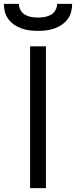

<svg xmlns="http://www.w3.org/2000/svg" viewBox="-47 -975 394 995"><path d="M109 0V-735H191V0ZM150 -815Q129 -815 107.5 -817.5Q86 -820 66 -827Q46 -834 28 -846Q10 -858 -3 -875Q-16 -892 -21.5 -913Q-27 -934 -27 -955H51Q51 -938 59.5 -922.5Q68 -907 83 -898.5Q98 -890 115.5 -887Q133 -884 150 -884Q167 -884 184.5 -887Q202 -890 217 -898.5Q232 -907 240.5 -922.5Q249 -938 249 -955H327Q327 -934 321.5 -913Q316 -892 303 -875Q290 -858 272 -846Q254 -834 234 -827Q214 -820 192.5 -817.5Q171 -815 150 -815Z"/></svg>

Font: Iosevka Aile
Style: Regular
Weight: 400
Designer: Belleve Invis
Foundry: Belleve Invis
Version: Version 28.0.1; ttfautohint (v1.8.4)